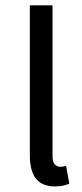

<svg xmlns="http://www.w3.org/2000/svg" viewBox="-20 -676 303 706"><path d="M183 9.5Q150.3 9.5 129.8 -3.3Q109.2 -16 99.5 -41.5Q89.7 -66.9 89.7 -104V-656.3H173.2V-101.6Q173.2 -79.2 182.1 -70.9Q191 -62.7 202.5 -62.7Q207.5 -62.7 212.2 -63.8Q217 -65 223 -66L234.9 -0.7Q226.3 3.4 212.9 6.4Q199.4 9.5 183 9.5Z"/></svg>

Font: Source Sans 3 VF
Style: Regular
Weight: 200
Designer: Paul D. Hunt
Foundry: Adobe
Version: Version 3.046;hotconv 1.0.118;makeotfexe 2.5.65603